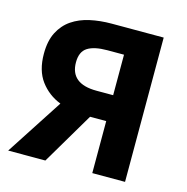

<svg xmlns="http://www.w3.org/2000/svg" viewBox="-98 -745 814 838"><g transform="rotate(15 308.5 -326.0)"><path d="M392 0V-235H319L180 0H12L179 -257Q123 -279 88 -326Q53 -373 53 -449Q53 -507 73 -546Q93 -585 127.5 -608.5Q162 -632 207.5 -642Q253 -652 305 -652H540V0ZM317 -352H392V-535H317Q258 -535 228 -516Q198 -497 198 -449Q198 -352 317 -352Z"/></g></svg>

Font: Font
Style: ¶
Weight: 700
Designer: Paul D. Hunt
Foundry: Adobe Systems Incorporated
Version: Version 3.000